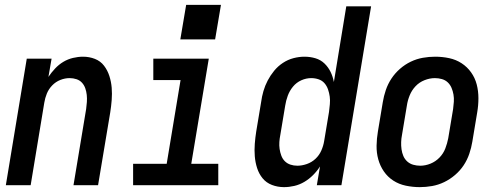

<svg xmlns="http://www.w3.org/2000/svg" viewBox="-20 -761 2040 789"><path d="M4 0 90 -520H192L179 -445Q191 -463 206.5 -479.5Q222 -496 240.5 -507Q259 -518 280 -523Q301 -528 321 -528Q347 -528 370 -519Q393 -510 407.5 -491Q422 -472 429.5 -448.5Q437 -425 439 -400.5Q441 -376 439 -350Q437 -324 433 -299L383 0H282L334 -313Q336 -327 337 -342Q338 -357 336.5 -371Q335 -385 330.5 -398Q326 -411 317 -421Q308 -431 294.5 -435.5Q281 -440 266 -440Q247 -440 228 -432.5Q209 -425 194.5 -410Q180 -395 172.5 -376.5Q165 -358 162 -339L106 0Z M527 0V-88H665L722 -432H610V-520H838L766 -88H877V0ZM721 -599 745 -741H888L864 -599Z M1147 8Q1121 8 1097.5 -1Q1074 -10 1059 -28.5Q1044 -47 1036.5 -70.5Q1029 -94 1027 -119Q1025 -144 1027 -170Q1029 -196 1033 -221L1053 -341Q1056 -364 1062.5 -386.5Q1069 -409 1080 -430Q1091 -451 1106.5 -470Q1122 -489 1142.5 -502.5Q1163 -516 1186 -522Q1209 -528 1231 -528Q1255 -528 1276.5 -521.5Q1298 -515 1313.5 -500Q1329 -485 1338.5 -465.5Q1348 -446 1352 -424L1403 -735H1505L1383 0H1282L1295 -77Q1283 -58 1266.5 -41.5Q1250 -25 1230.5 -13.5Q1211 -2 1189.5 3Q1168 8 1147 8ZM1202 -80Q1221 -80 1241 -87Q1261 -94 1276.5 -108.5Q1292 -123 1300.5 -142.5Q1309 -162 1312 -181L1332 -301Q1334 -317 1335.5 -333Q1337 -349 1335 -364Q1333 -379 1328 -393.5Q1323 -408 1313.5 -419Q1304 -430 1289.5 -435Q1275 -440 1259 -440Q1238 -440 1218 -431Q1198 -422 1184 -405Q1170 -388 1162.5 -367.5Q1155 -347 1152 -327L1132 -207Q1129 -192 1128 -177.5Q1127 -163 1129 -149Q1131 -135 1136 -121.5Q1141 -108 1150.5 -98.5Q1160 -89 1173.5 -84.5Q1187 -80 1202 -80Z M1705 8Q1676 8 1647.5 2Q1619 -4 1596 -19Q1573 -34 1557.5 -56.5Q1542 -79 1534.5 -106Q1527 -133 1527.5 -162.5Q1528 -192 1533 -221L1553 -341Q1557 -366 1565.5 -391Q1574 -416 1588.5 -438Q1603 -460 1623.5 -478Q1644 -496 1668 -507.5Q1692 -519 1717.5 -523.5Q1743 -528 1768 -528Q1798 -528 1826 -522Q1854 -516 1877 -501Q1900 -486 1916 -463.5Q1932 -441 1939 -414Q1946 -387 1946 -357.5Q1946 -328 1941 -299L1921 -179Q1917 -154 1908.5 -129Q1900 -104 1885.5 -82Q1871 -60 1850 -42Q1829 -24 1805 -12.5Q1781 -1 1755.5 3.5Q1730 8 1705 8ZM1707 -80Q1728 -80 1749 -88.5Q1770 -97 1786 -113.5Q1802 -130 1810 -151Q1818 -172 1822 -193L1842 -313Q1844 -328 1845 -343Q1846 -358 1843.5 -372.5Q1841 -387 1835.5 -400Q1830 -413 1820 -422.5Q1810 -432 1796 -436Q1782 -440 1767 -440Q1746 -440 1724.5 -431.5Q1703 -423 1687.5 -406.5Q1672 -390 1663.5 -369Q1655 -348 1652 -327L1632 -207Q1629 -192 1628.5 -177Q1628 -162 1630 -147.5Q1632 -133 1637.5 -120Q1643 -107 1653.5 -97.5Q1664 -88 1678 -84Q1692 -80 1707 -80Z"/></svg>

Font: Iosevka SS04 Semibold Oblique
Style: Regular
Weight: 600
Italic angle: -9°
Monospace: yes
Designer: Belleve Invis
Foundry: Belleve Invis
Version: Version 19.0.0; ttfautohint (v1.8.4)